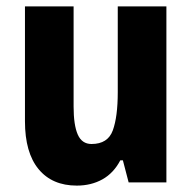

<svg xmlns="http://www.w3.org/2000/svg" viewBox="-20 -570 599 600"><path d="M500 -550V0H382L364 -69H356Q335 -29 300 -9.5Q265 10 220 10Q143 10 100.5 -41.5Q58 -93 58 -191V-550H210V-237Q210 -179 223 -149.5Q236 -120 266 -120Q317 -120 332.5 -162.5Q348 -205 348 -282V-550Z"/></svg>

Font: Noto Sans Armenian Condensed ExtraBold
Style: Regular
Weight: 800
Width: 3
Designer: Monotype Design Team
Foundry: Monotype Imaging Inc.
Version: Version 2.008; ttfautohint (v1.8.4.7-5d5b)